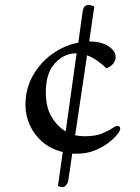

<svg xmlns="http://www.w3.org/2000/svg" viewBox="-20 -747 576 792"><path d="M369 -720Q369 -720 363 -679.5Q357 -639 348 -576Q397 -576 427 -556.5Q457 -537 457 -512Q457 -499 448.5 -486.5Q440 -474 419 -465Q379 -504 339 -519L290 -189Q300 -187 309.5 -186Q319 -185 329 -185Q373 -185 400 -196Q427 -207 442.5 -217.5Q458 -228 464 -228Q476 -228 476 -215Q476 -208 463 -191.5Q450 -175 426 -157Q402 -139 369.5 -126Q337 -113 298 -113H278Q271 -65 266.5 -34.5Q262 -4 261 1Q260 9 250 19.5Q240 30 219 20L239 -120Q189 -132 154.5 -162Q120 -192 102.5 -232Q85 -272 85 -314Q85 -380 115 -434Q145 -488 195 -524Q245 -560 303 -571L321 -700Q327 -740 369 -720ZM169 -367Q169 -304 193 -264.5Q217 -225 251 -205L296 -527H293Q244 -527 206.5 -486Q169 -445 169 -367Z"/></svg>

Font: Sedan SC
Style: Regular
Weight: 400
Designer: Sebastian Salazar
Foundry: Sebastian Salazar
Version: Version 1.100; ttfautohint (v1.8.4.7-5d5b)